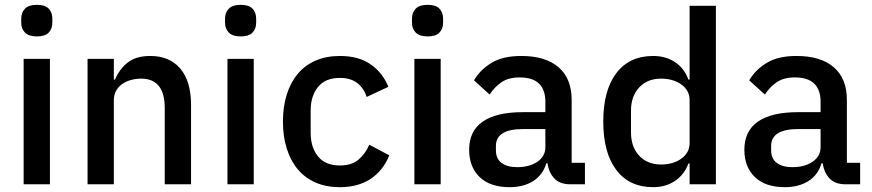

<svg xmlns="http://www.w3.org/2000/svg" viewBox="-20 -764 3615 796"><path d="M133 -613Q99 -613 83.5 -629Q68 -645 68 -670V-687Q68 -712 83.5 -728Q99 -744 133 -744Q167 -744 182 -728Q197 -712 197 -687V-670Q197 -645 182 -629Q167 -613 133 -613ZM78 -520H187V0H78Z M343 0V-520H452V-434H457Q474 -476 508.5 -504Q543 -532 603 -532Q683 -532 727.5 -479.5Q772 -427 772 -330V0H663V-316Q663 -438 565 -438Q544 -438 523.5 -432.5Q503 -427 487 -416Q471 -405 461.5 -388Q452 -371 452 -348V0Z M978 -613Q944 -613 928.5 -629Q913 -645 913 -670V-687Q913 -712 928.5 -728Q944 -744 978 -744Q1012 -744 1027 -728Q1042 -712 1042 -687V-670Q1042 -645 1027 -629Q1012 -613 978 -613ZM923 -520H1032V0H923Z M1389 12Q1333 12 1289 -7Q1245 -26 1215 -61.5Q1185 -97 1169 -147.5Q1153 -198 1153 -260Q1153 -322 1169 -372.5Q1185 -423 1215 -458.5Q1245 -494 1289 -513Q1333 -532 1389 -532Q1467 -532 1517 -497Q1567 -462 1590 -404L1500 -362Q1489 -398 1461.5 -419.5Q1434 -441 1389 -441Q1329 -441 1298.5 -403.5Q1268 -366 1268 -306V-213Q1268 -153 1298.5 -115.5Q1329 -78 1389 -78Q1437 -78 1465.5 -101.5Q1494 -125 1511 -164L1594 -120Q1568 -56 1516 -22Q1464 12 1389 12Z M1753 -613Q1719 -613 1703.5 -629Q1688 -645 1688 -670V-687Q1688 -712 1703.5 -728Q1719 -744 1753 -744Q1787 -744 1802 -728Q1817 -712 1817 -687V-670Q1817 -645 1802 -629Q1787 -613 1753 -613ZM1698 -520H1807V0H1698Z M2344 0Q2301 0 2278 -24.5Q2255 -49 2250 -87H2245Q2230 -38 2190 -13Q2150 12 2093 12Q2012 12 1968.5 -30Q1925 -72 1925 -143Q1925 -221 1981.5 -260Q2038 -299 2147 -299H2241V-343Q2241 -391 2215 -417Q2189 -443 2134 -443Q2088 -443 2059 -423Q2030 -403 2010 -372L1945 -431Q1971 -475 2018 -503.5Q2065 -532 2141 -532Q2242 -532 2296 -485Q2350 -438 2350 -350V-89H2405V0ZM2124 -71Q2175 -71 2208 -93.5Q2241 -116 2241 -154V-229H2149Q2036 -229 2036 -159V-141Q2036 -106 2059.5 -88.5Q2083 -71 2124 -71Z M2839 -86H2834Q2817 -40 2778.5 -14Q2740 12 2688 12Q2589 12 2535 -59.5Q2481 -131 2481 -260Q2481 -389 2535 -460.5Q2589 -532 2688 -532Q2740 -532 2778.5 -506.5Q2817 -481 2834 -434H2839V-740H2948V0H2839ZM2721 -82Q2771 -82 2805 -106.5Q2839 -131 2839 -171V-349Q2839 -389 2805 -413.5Q2771 -438 2721 -438Q2664 -438 2630 -401.5Q2596 -365 2596 -305V-215Q2596 -155 2630 -118.5Q2664 -82 2721 -82Z M3485 0Q3442 0 3419 -24.5Q3396 -49 3391 -87H3386Q3371 -38 3331 -13Q3291 12 3234 12Q3153 12 3109.5 -30Q3066 -72 3066 -143Q3066 -221 3122.5 -260Q3179 -299 3288 -299H3382V-343Q3382 -391 3356 -417Q3330 -443 3275 -443Q3229 -443 3200 -423Q3171 -403 3151 -372L3086 -431Q3112 -475 3159 -503.5Q3206 -532 3282 -532Q3383 -532 3437 -485Q3491 -438 3491 -350V-89H3546V0ZM3265 -71Q3316 -71 3349 -93.5Q3382 -116 3382 -154V-229H3290Q3177 -229 3177 -159V-141Q3177 -106 3200.5 -88.5Q3224 -71 3265 -71Z"/></svg>

Font: IBM Plex Sans Thai Medium
Style: Regular
Weight: 500
Designer: Mike Abbink, Paul van der Laan, Pieter van Rosmalen, Ben Mitchell, Mark Frömberg
Foundry: Bold Monday
Version: Version 1.1